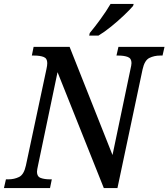

<svg xmlns="http://www.w3.org/2000/svg" viewBox="-40 -951 852 971"><path d="M-20 0 -10 -44H2Q32 -44 56.5 -56Q81 -68 91 -114L195 -602Q197 -610 198 -618.5Q199 -627 199 -632Q199 -656 180.5 -663Q162 -670 133 -670H121L130 -714H312L529 -167L620 -602Q622 -610 623.5 -618.5Q625 -627 625 -632Q625 -656 606 -663Q587 -670 559 -670H549L559 -714H792L782 -670H770Q740 -670 715.5 -658Q691 -646 681 -600L554 0H485L251 -586L152 -113Q150 -104 148.5 -95.5Q147 -87 147 -82Q147 -58 166 -51Q185 -44 213 -44H222L213 0ZM411 -771 414 -784Q439 -814 468.5 -854.5Q498 -895 519 -931H636L633 -921Q617 -902 587 -873.5Q557 -845 522.5 -817Q488 -789 458 -771Z"/></svg>

Font: Noto Serif SemiCondensed Medium
Style: Italic
Weight: 500
Width: 4
Italic angle: -12°
Designer: Monotype Design Team
Foundry: Monotype Imaging Inc.
Version: Version 2.013